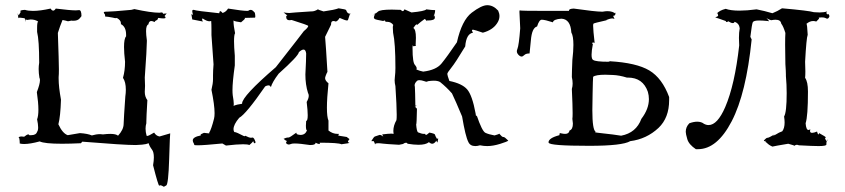

<svg xmlns="http://www.w3.org/2000/svg" viewBox="-20 -555 3257 740"><path d="M612 165Q612 164 620.5 160Q629 156 632 58Q635 -40 636 -41L595 -29Q582 -31 574 -44Q553 -31 547 -31L545 -32Q541 -46 541 -59Q541 -70 544 -80V-85Q544 -102 548 -169Q538 -182 538 -201L539 -224L538 -256Q546 -368 546 -395V-400Q543 -421 543 -435Q543 -458 552 -461Q554 -474 563 -474Q568 -474 576 -470Q577 -475 586 -478L590 -486Q603 -484 610 -484Q618 -484 618 -487Q618 -491 614 -493L623 -504H625Q625 -503 608 -502V-503Q608 -507 602 -507L594 -506Q562 -506 498 -520L486 -517Q411 -510 392 -510H388Q380 -510 380 -507Q380 -504 385 -499L384 -501L386 -490Q386 -491 388 -491Q394 -491 415 -487Q422 -485 426 -485Q429 -485 430 -486Q446 -477 446 -466V-462Q466 -452 466 -421V-415Q458 -406 458 -374Q458 -351 462 -317Q462 -283 454 -255Q465 -239 465 -209Q465 -197 463 -183Q457 -98 456.5 -76.5Q456 -55 435 -32Q427 -39 405 -39Q393 -39 377 -37L366 -38Q351 -38 334 -33Q318 -40 288 -42L241 -34Q221 -41 205 -76Q213 -106 215 -171Q206 -220 206 -252V-258Q207 -267 207 -288Q207 -315 203 -428Q211 -454 221 -478Q232 -476 242 -473L258 -476L256 -475H263Q279 -475 286.5 -483.5Q294 -492 294 -493Q294 -516 285 -516L272 -515Q251 -515 195 -522Q190 -514 185 -514Q180 -514 175 -522Q135 -513 107 -513Q89 -513 76 -517Q58 -516 58 -512Q58 -511 60 -509Q53 -498 52 -495L48 -504L51 -484Q51 -487 56 -487L73 -485Q78 -485 79 -470Q79 -480 81 -480Q82 -480 83 -478L98 -480Q115 -480 127 -472Q123 -469 123 -448V-432Q131 -400 131 -313Q129 -301 129 -289Q129 -273 132 -255Q134 -252 134 -246Q134 -231 122 -200Q128 -159 128 -132Q128 -108 123 -95Q127 -76 127 -64Q127 -52 123 -47Q119 -34 100 -34H93Q92 -37 89 -37Q84 -37 73 -28L64 -29Q52 -29 52 -24Q52 -23 54 -23Q56 -14 56 -7V-2Q63 0 73 0Q96 0 133 -10Q151 -1 219 -1Q250 -1 292 -3L297 -9Q457 4 503 4Q511 4 527.5 2.5Q544 1 553 -3Q555 7 566 22Q573 31 573 52Q573 64 570 82Q590 161 594 161Q595 159 598 159Q602 159 612 165Z M851 6Q894 1 917 1Q935 1 941 4Q952 -5 956 -11Q958 -3 961 -3H963Q966 -10 967 -10L965 -6Q960 -25 953 -25L948 -24Q940 -24 925 -32Q925 -30 923 -30L919 -31Q891 -46 884 -46H883Q880 -51 880 -57Q880 -75 902 -101Q928 -115 1002 -222Q1009 -226 1015 -226Q1021 -226 1024 -219Q1029 -238 1054 -271Q1130 -339 1132 -354Q1143 -364 1150 -364Q1158 -364 1160 -349Q1160 -325 1157 -268Q1157 -229 1167 -197Q1170 -192 1170 -186Q1170 -176 1162 -162Q1166 -129 1166 -111Q1166 -89 1160 -89L1159 -71Q1159 -53 1163 -53Q1157 -35 1138 -35Q1124 -36 1123 -40Q1122 -44 1121 -44V-43Q1097 -25 1092 -25H1089Q1084 -25 1073 -20Q1082 -12 1085 -12Q1087 -12 1087 -15L1082 -4Q1087 2 1093 2Q1097 2 1101 0Q1105 -2 1116 -2Q1135 -2 1175 4Q1196 4 1196 -4V-5Q1206 0 1210 0Q1213 0 1213 -2L1212 -5Q1284 -5 1296 1L1323 -3L1327 -8L1322 -6L1321 -8Q1321 -12 1327 -19Q1317 -26 1317 -27L1280 -33L1282 -32Q1285 -32 1286 -39H1281Q1262 -39 1246 -52V-90Q1240 -104 1240 -140Q1240 -176 1246 -234Q1233 -244 1233 -254Q1233 -257 1236 -265Q1239 -273 1242 -278Q1236 -380 1233 -413L1256 -460V-462Q1256 -474 1265 -474Q1269 -474 1274 -472Q1281 -473 1289 -486Q1311 -476 1318 -476Q1320 -476 1321.5 -479Q1323 -482 1330 -505V-500Q1329 -500 1327 -503H1325Q1319 -503 1314 -516Q1314 -519 1285 -523Q1270 -517 1227 -511Q1205 -518 1205 -519Q1205 -520 1207 -520Q1193 -511 1181 -511H1178Q1101 -506 1096 -505H1093Q1087 -505 1073 -507Q1087 -495 1089 -495Q1090 -495 1090 -496Q1083 -496 1083 -490Q1083 -477 1096 -477L1104 -478Q1168 -458 1168 -455Q1168 -449 1151 -435Q1151 -434 1043 -296Q913 -184 913 -156V-155Q895 -153 880 -147Q881 -149 881 -155Q881 -165 877 -188Q876 -196 876 -208Q876 -239 885 -303V-340Q882 -375 882 -396Q882 -421 886 -427Q880 -457 880 -472V-476Q885 -472 909 -469Q924 -481 924 -484Q924 -486 923 -486L962 -487Q964 -487 964 -492Q964 -497 962 -507L957 -508Q958 -506 959 -506L960 -508Q953 -517 946 -517Q941 -517 936 -513H933Q915 -513 859 -522Q851 -509 838 -505Q832 -512 829 -512Q826 -512 825 -504Q736 -513 727 -517H725Q721 -517 721 -512Q721 -507 724 -498L718 -500L717 -499L718 -498L721 -480Q724 -480 762 -472Q759 -477 759 -480Q759 -483 761 -484Q777 -473 787 -473Q791 -473 794 -474Q795 -461 795 -442V-420L803 -307Q801 -282 801 -265V-250Q801 -233 795 -209Q807 -150 807 -119Q807 -106 805 -98Q795 -58 786 -43L787 -41H784Q779 -41 766 -43Q753 -38 753 -35L754 -33Q723 -27 723 -14Q723 -8 729 2L728 3Q728 5 742 5Q766 5 837 -2Z M1858 8Q1880 8 1907.5 -0.5Q1935 -9 1939 -13Q1925 -27 1921 -27H1919Q1915 -27 1904 -40Q1904 -38 1886 -33Q1864 -37 1851 -43Q1838 -49 1817 -111L1816 -107Q1814 -107 1813 -118Q1800 -188 1780.5 -210.5Q1761 -233 1712 -243Q1704 -265 1704 -270Q1704 -275 1719.5 -294Q1735 -313 1773 -376Q1777 -425 1803 -429Q1799 -435 1799 -438Q1799 -441 1804 -440.5Q1809 -440 1841 -429Q1878 -439 1895 -464Q1905 -478 1905 -493Q1905 -503 1900 -514Q1881 -535 1858 -535Q1836 -535 1798 -506Q1760 -477 1741 -392Q1702 -335 1681.5 -310Q1661 -285 1611 -279L1615 -278Q1596 -282 1585 -287L1586 -291Q1586 -297 1580 -304Q1570 -312 1570 -369V-380Q1573 -378 1573 -377Q1573 -376 1572 -376L1569 -377H1574Q1583 -377 1583 -380L1582 -382L1583 -409Q1583 -442 1573 -447Q1582 -461 1586 -461Q1587 -461 1588 -459Q1600 -470 1617 -482Q1627 -474 1627 -473L1621 -476H1629Q1656 -476 1656 -487Q1656 -491 1654 -496L1657 -500L1651 -491Q1657 -505 1657 -514V-516Q1644 -516 1623 -519Q1618 -512 1566 -507L1539 -519Q1536 -512 1532 -512Q1529 -512 1525 -517L1490 -518Q1445 -518 1436.5 -510Q1428 -502 1412 -492Q1422 -498 1428 -506Q1421 -493 1421 -487Q1421 -484 1425 -481.5Q1429 -479 1457 -474Q1460 -476 1462 -476Q1465 -476 1466 -471H1472Q1488 -471 1497 -457L1496 -458Q1494 -458 1494 -449L1495 -429Q1504 -389 1504 -293Q1504 -275 1502 -259L1501 -246Q1501 -235 1504 -223Q1509 -146 1509 -113Q1509 -98 1508 -92Q1496 -71 1496 -50L1497 -39L1489 -40Q1478 -40 1453 -37Q1457 -27 1460 -26Q1450 -35 1444 -35H1443Q1429 -30 1425 -29Q1421 -28 1411 -11H1421V-12Q1421 -14 1415 -20Q1426 -3 1426 5L1425 2Q1425 -3 1438 -3Q1445 -3 1455 -1.5Q1465 0 1518 3L1533 0Q1540 -5 1545 -5Q1549 -5 1551 -1Q1575 3 1593 3Q1621 3 1633 -7Q1640 -1 1646 -1Q1654 -1 1662 -13Q1664 -6 1665 -6Q1667 -6 1669 -21Q1664 -21 1664 -20Q1657 -32 1656.5 -36Q1656 -40 1635 -44Q1625 -35 1622 -35Q1619 -35 1619 -39H1614Q1605 -39 1591 -45Q1586 -49 1584 -75Q1586 -76 1587 -136Q1579 -143 1579 -146Q1579 -149 1584 -149L1585 -150L1581 -141Q1580 -207 1579 -220L1578 -226Q1578 -234 1586 -242Q1589 -246 1597 -246Q1604 -246 1616 -242Q1621 -240 1624 -240Q1627 -240 1629 -242Q1642 -244 1652 -244Q1667 -244 1676 -239Q1701 -219 1722 -195Q1736 -166 1761 -106Q1774 -29 1785 -8Q1792 8 1812 8Q1820 8 1830 5Q1844 8 1858 8Z M2251 7Q2379 7 2409 -11Q2472 -19 2518 -62Q2559 -101 2559 -169V-181Q2532 -254 2482.5 -283.5Q2433 -313 2330 -319L2333 -320Q2333 -319 2325 -317Q2276 -317 2266 -324Q2260 -327 2260 -344Q2260 -359 2265 -385Q2262 -388 2262 -389Q2262 -391 2268 -391H2273L2268 -395L2272 -388Q2266 -440 2266 -456Q2266 -462 2267.5 -464Q2269 -466 2318 -477Q2317 -479 2315 -479Q2313 -479 2309 -475Q2331 -484 2340 -484Q2343 -484 2345 -483L2347 -482Q2348 -482 2348 -483L2343 -494Q2352 -494 2352 -503L2351 -510Q2353 -501 2354 -501Q2342 -512 2321 -512Q2313 -512 2303 -510H2300Q2275 -510 2191 -522Q2173 -521 2173 -515V-513H2090Q1984 -513 1983 -515Q1982 -515 1982 -509L1985 -446Q1980 -380 1974 -366Q1972 -362 1972 -357Q1972 -349 1981 -341Q1986 -337 1990 -337Q1995 -337 2001 -343Q2007 -349 2021 -349L2026 -399Q2030 -448 2050 -453Q2058 -479 2068 -479Q2080 -479 2111 -469Q2113 -481 2144 -483Q2179 -481 2182 -430Q2190 -416 2190 -382Q2190 -358 2186 -324Q2184 -278 2184 -258Q2187 -245 2187 -233Q2187 -222 2184 -212Q2187 -148 2187 -119Q2187 -102 2186 -97L2188 -79Q2188 -56 2175 -52Q2173 -39 2158 -39Q2152 -39 2143 -41L2139 -42Q2136 -42 2136 -34Q2094 -23 2094 -6Q2094 -5 2095 -5Q2097 7 2251 7ZM2374 -32Q2343 -37 2304 -41Q2273 -44 2273 -46L2276 -47Q2263 -54 2263 -130Q2263 -141 2264 -195Q2265 -249 2266 -259Q2276 -267 2313 -267Q2318 -267 2342.5 -266Q2367 -265 2396 -256H2400Q2458 -256 2477 -201Q2481 -187 2481 -173Q2481 -135 2452 -97Q2432 -43 2374 -32Z M2670 20Q2744 20 2800 -87.5Q2856 -195 2877 -403L2872 -413Q2878 -463 2881.5 -469.5Q2885 -476 2906 -476Q2919 -476 2939 -474L2942 -473Q2943 -473 2943 -474Q2943 -477 2934 -485Q2945 -479 2952 -477Q2962 -479 2969 -479Q2989 -479 2991 -464Q2999 -454 3007 -428Q3006 -413 3006 -383L3007 -308Q3009 -280 3009 -268V-262Q3012 -229 3012 -196Q3012 -122 3002 -106Q3004 -93 3004 -83Q3004 -61 2995 -49Q2983 -45 2969 -36L2960 -32V-33L2967 -38Q2943 -24 2939 -24H2937Q2935 -24 2929.5 -19Q2924 -14 2924 -12Q2924 -11 2926 -11Q2929 -11 2936 -14Q2930 -12 2930 -10Q2930 -7 2935 -5Q2943 4 2957 10Q2964 8 3018 -1Q3043 6 3043 7H3042Q3046 3 3051 3Q3054 3 3059 5Q3114 8 3135 8Q3165 8 3165 2V-1Q3165 -14 3172 -18Q3169 -12 3166 -12Q3164 -12 3161 -19L3160 -21Q3160 -24 3163 -25Q3163 -28 3137 -42Q3136 -37 3134 -37Q3132 -37 3129 -48Q3117 -43 3110 -43Q3102 -43 3102 -50L3103 -57Q3099 -54 3096 -54Q3087 -54 3085 -80Q3094 -107 3094 -202Q3094 -240 3083 -255Q3084 -264 3084 -280L3083 -317Q3088 -409 3093 -421Q3091 -463 3088 -463Q3101 -474 3114 -474Q3120 -474 3126 -472Q3137 -482 3137 -485Q3137 -487 3134 -487L3147 -488Q3157 -488 3161.5 -485.5Q3166 -483 3168 -483Q3174 -483 3177 -493Q3174 -501 3173 -501Q3172 -501 3171 -499Q3165 -502 3165 -505Q3165 -508 3168 -511Q3156 -507 3139 -507L3117 -508Q3097 -514 2994 -523Q2977 -512 2957 -504Q2927 -513 2896 -519Q2858 -514 2830 -514Q2796 -514 2777 -521Q2753 -515 2743 -503Q2743 -506 2744 -506Q2745 -506 2748 -496Q2747 -490 2736 -489L2741 -488L2737 -487H2739Q2741 -487 2777 -474Q2778 -470 2781 -470Q2783 -470 2787 -473Q2798 -466 2804 -466Q2810 -466 2811 -471Q2829 -465 2831 -446Q2828 -430 2828 -409L2829 -380Q2812 -228 2775 -142Q2745 -73 2711 -73Q2702 -73 2693 -78Q2683 -86 2667 -86Q2654 -86 2637 -80Q2623 -66 2623 -47Q2623 -39 2629 -18.5Q2635 2 2662 20Z"/></svg>

Font: Xiaobo Songti 小帛宋体
Style: Regular
Weight: 400
Version: Version 1.501;March 17, 2024;FontCreator 14.0.0.2814 64-bit